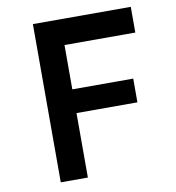

<svg xmlns="http://www.w3.org/2000/svg" viewBox="-87 -878 875 956"><g transform="rotate(-10 350.0 -400.0)"><path d="M143 0H280V-326H588V-446H280V-670H638V-800H143Z"/></g></svg>

Font: Martian Mono Std Md
Style: Regular
Weight: 500
Monospace: yes
Designer: Roman Shamin
Foundry: Evil Martians
Version: Version 1.000